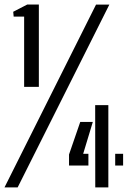

<svg xmlns="http://www.w3.org/2000/svg" viewBox="-43 -820 576 840"><path d="M62.6 -440.1V-747.5H16.8L14.8 -768.5L76 -800.1H127V-440.1ZM-23.4 0 377.2 -800H435.5L34.2 0ZM259 -95.7V-144.1L308.1 -286.6H363.1L320.9 -147.1H343.8V-95.7ZM373.8 0 373.4 -360H431V0ZM461 -95.7V-147.1H495.6V-95.7Z"/></svg>

Font: Big Shoulders Stencil Text Thin
Style: Regular
Weight: 100
Designer: Patric King
Foundry: XO Type Co
Version: Version 2.001